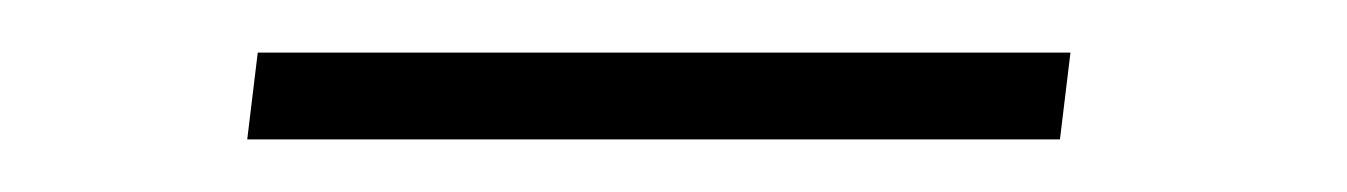

<svg xmlns="http://www.w3.org/2000/svg" viewBox="-20 -288 512 73"><path d="M387 -268 383 -235H74L78 -268Z"/></svg>

Font: Exo 2 ExtraLight
Style: Italic
Weight: 250
Italic angle: -8°
Designer: Natanael Gama
Foundry: Natanael Gama
Version: Version 2.010